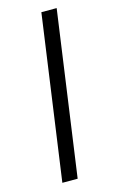

<svg xmlns="http://www.w3.org/2000/svg" viewBox="-113 -766 486 812"><g transform="rotate(-15 130.0 -360.0)"><path d="M55 0 156 -720H223L122 0Z"/></g></svg>

Font: Chivo Medium ExtraLight
Style: Italic
Weight: 250
Italic angle: -8.05°
Version: Version 2.002